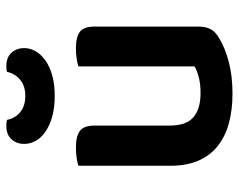

<svg xmlns="http://www.w3.org/2000/svg" viewBox="-94 -646 755 607"><g transform="rotate(-90 283.5 -342.5)"><path d="M503 -93Q503 -70 495 -54.5Q487 -39 466 -27Q437 -9 392.5 3Q348 15 291 15Q239 15 197 3.5Q155 -8 125 -32Q95 -56 79 -93Q63 -130 63 -181V-472Q71 -475 86.5 -477.5Q102 -480 121 -480Q156 -480 173 -467.5Q190 -455 190 -421V-183Q190 -131 216.5 -108.5Q243 -86 292 -86Q323 -86 344.5 -92Q366 -98 377 -105V-472Q385 -475 400.5 -477.5Q416 -480 434 -480Q470 -480 486.5 -467.5Q503 -455 503 -421ZM284 -640Q315 -640 334.5 -656Q354 -672 360 -698Q365 -699 368.5 -699.5Q372 -700 377 -700Q406 -700 420.5 -683.5Q435 -667 435 -644Q435 -625 425 -607.5Q415 -590 396 -576.5Q377 -563 349 -555Q321 -547 284 -547Q246 -547 218 -555Q190 -563 170.5 -576.5Q151 -590 141.5 -607.5Q132 -625 132 -644Q132 -667 146.5 -683.5Q161 -700 190 -700Q195 -700 199 -699.5Q203 -699 208 -698Q213 -672 232.5 -656Q252 -640 284 -640Z"/></g></svg>

Font: Baloo Da 2 SemiBold
Style: Regular
Weight: 600
Designer: Noopur Datye, Sulekha Rajkumar and Ek Type
Foundry: Ek Type
Version: Version 1.640;hotconv 1.0.111;makeotfexe 2.5.65597; ttfautoh